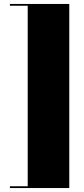

<svg xmlns="http://www.w3.org/2000/svg" viewBox="-20 -800 424 970"><path d="M30 -780H330V150H30V141H120V-771H30Z"/></svg>

Font: Bodoni* 24pt Fatface
Style: Regular
Weight: 900
Version: Version 2.3